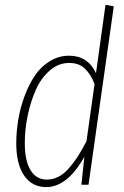

<svg xmlns="http://www.w3.org/2000/svg" viewBox="-20 -760 512 790"><path d="M414.1 -740.2 448.2 -733.9 344.2 0H314.9L327.1 -115.2Q257.3 9.8 169.9 9.8Q111.8 9.8 79.3 -37.6Q46.9 -85 46.9 -169.9Q46.9 -218.3 55.2 -267.8Q63.5 -317.4 81.1 -364.7Q98.6 -412.1 123.5 -449Q148.4 -485.8 185.1 -508.3Q221.7 -530.8 264.2 -530.8Q341.3 -530.8 375 -459ZM264.2 -501Q220.7 -501 184.8 -470Q148.9 -439 127.2 -389.9Q105.5 -340.8 93.8 -283.9Q82 -227.1 82 -170.9Q82 -98.6 105.7 -59.8Q129.4 -21 172.9 -21Q197.3 -21 220 -32.5Q242.7 -43.9 262.7 -66.7Q282.7 -89.4 299.8 -115.7Q316.9 -142.1 335.9 -179.2L369.1 -414.1Q353.5 -454.6 329.3 -477.8Q305.2 -501 264.2 -501Z"/></svg>

Font: Fira Sans Compressed UltraLight
Style: Italic
Weight: 200
Width: 3
Italic angle: -8°
Designer: Carrois Corporate & Edenspiekermann AG
Foundry: Carrois Corporate GbR & Edenspiekermann AG
Version: Version 4.203;PS 004.203;hotconv 1.0.88;makeotf.lib2.5.64775